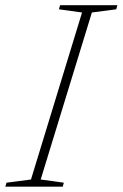

<svg xmlns="http://www.w3.org/2000/svg" viewBox="-47 -702 462 722"><path d="M261.5 -655 174.5 -667 179 -682.5H394.5L390 -667L298.5 -655L106 -27L193 -15L189 0H-27L-22.5 -15L69.5 -27Z"/></svg>

Font: Newsreader ExtraLight
Style: Italic
Weight: 250
Italic angle: -17°
Designer: Hugues Gentile
Foundry: Production Type
Version: Version 1.003